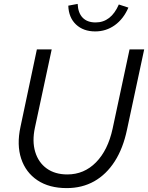

<svg xmlns="http://www.w3.org/2000/svg" viewBox="-20 -953 759 984"><path d="M322 11Q232 11 172 -29Q112 -69 88.5 -140Q65 -211 85 -303L169 -700H245L159 -299Q144 -229 160.5 -174.5Q177 -120 219.5 -89.5Q262 -59 325 -59Q411 -59 472 -121Q533 -183 557 -293L644 -700H719L631 -289Q611 -193 568 -126Q525 -59 463 -24Q401 11 322 11ZM468 -792Q407 -792 369.5 -827.5Q332 -863 330 -924L378 -933Q380 -887 403.5 -862.5Q427 -838 470 -838Q549 -838 589 -930L638 -914Q613 -856 568.5 -824Q524 -792 468 -792Z"/></svg>

Font: Red Hat Text VF
Style: Italic
Weight: 400
Italic angle: -12°
Designer: Pentagram, MCKL
Foundry: Pentagram, MCKL
Version: Version 1.023